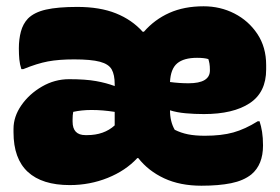

<svg xmlns="http://www.w3.org/2000/svg" viewBox="-20 -579 890 611"><path d="M226 -557Q298 -557 349 -536.5Q400 -516 434 -478H438Q472 -517 519 -538Q566 -559 628 -559Q681 -559 726 -536Q771 -513 799 -471Q827 -429 827 -372V-358Q827 -285 774.5 -250.5Q722 -216 629 -216Q599 -216 571 -218.5Q543 -221 521 -228Q521 -192 536 -166Q556 -156 578.5 -151.5Q601 -147 632 -147Q685 -147 722.5 -157.5Q760 -168 800 -193H806Q811 -178 814 -159.5Q817 -141 817 -116Q817 -55 780 -24Q755 -4 715.5 4Q676 12 621 12Q553 12 502.5 -11.5Q452 -35 420 -76H417Q380 -36 323 -13Q266 10 202 10Q114 10 68.5 -32Q23 -74 23 -158V-169Q23 -208 48 -244Q73 -280 113.5 -303.5Q154 -327 200 -327Q252 -327 285.5 -321Q319 -315 345 -305V-311Q345 -341 335.5 -358Q326 -375 298 -382.5Q270 -390 216 -390Q167 -390 132.5 -383.5Q98 -377 54 -359H48Q43 -374 41.5 -390Q40 -406 40 -425Q40 -454 46.5 -478.5Q53 -503 69 -520Q89 -540 126.5 -548.5Q164 -557 226 -557ZM607 -395Q565 -395 544 -377.5Q523 -360 521 -318Q551 -314 580 -314Q648 -314 648 -355Q648 -369 646.5 -377Q645 -385 643 -391Q630 -395 607 -395ZM252 -149H257Q311 -149 345 -180V-223Q325 -226 307.5 -227.5Q290 -229 271 -229Q240 -229 213 -223Q212 -218 211.5 -212Q211 -206 211 -199V-192Q211 -149 252 -149Z"/></svg>

Font: Recursive Sn Csl St Blk
Style: Regular
Weight: 900
Version: Version 1.079;hotconv 1.0.112;makeotfexe 2.5.65598; ttfautoh